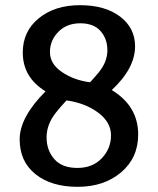

<svg xmlns="http://www.w3.org/2000/svg" viewBox="-20 -710 610 742"><path d="M156 -357Q68 -411 68 -507Q68 -589 130 -639.5Q192 -690 289 -690Q386 -690 444 -646Q502 -602 502 -531Q502 -446 412 -362Q514 -300 514 -190Q514 -100 448 -44Q382 12 280 12Q178 12 117 -37Q56 -86 56 -171.5Q56 -257 156 -357ZM328 -392Q351 -417 363 -432Q395 -472 395 -516Q395 -560 368.5 -590Q342 -620 290 -620Q238 -620 205.5 -587Q173 -554 173 -508.5Q173 -463 219.5 -431.5Q266 -400 328 -392ZM237 -322Q211 -294 197 -276Q160 -230 160 -179.5Q160 -129 190 -95Q220 -61 279 -61Q338 -61 373.5 -98.5Q409 -136 409 -187Q409 -238 359 -275Q309 -312 237 -322Z"/></svg>

Font: Convergence
Style: Regular
Weight: 400
Designer: Nicolas Silva and John Vargas
Foundry: Nicolas Silva and Jonh Vargas
Version: Version 1.002